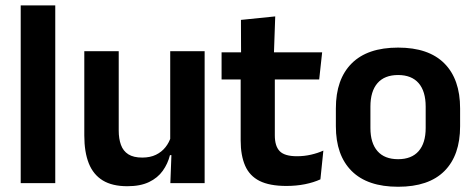

<svg xmlns="http://www.w3.org/2000/svg" viewBox="-20 -681 1768 714"><path d="M57 0V-661H185.5V0Z M421.5 -490.5V-195.5Q421.5 -165 429.8 -142.2Q438 -119.5 457.2 -107.2Q476.5 -95 509 -95Q538.5 -95 560 -105.5Q581.5 -116 595.5 -133.8Q609.5 -151.5 616 -173.5L636 -104H612Q604 -72 585.2 -45.8Q566.5 -19.5 534.2 -4Q502 11.5 453.5 11.5Q397.5 11.5 362.2 -10Q327 -31.5 310.2 -73.5Q293.5 -115.5 293.5 -177V-490.5ZM741 -490.5V0H613.5L618 -119L613 -129.5V-490.5Z M1045 10.5Q982.5 10.5 945.2 -8.2Q908 -27 891.5 -65Q875 -103 875 -158.5V-444.5H1002V-177.5Q1002 -137.5 1020.2 -118.8Q1038.5 -100 1084.5 -100Q1111.5 -100 1136.5 -105.8Q1161.5 -111.5 1182.5 -121L1171.5 -14Q1146.5 -2.5 1114.2 4Q1082 10.5 1045 10.5ZM804 -385.5V-486.5H1178L1167 -385.5ZM876.5 -477 876 -607 1003.5 -620 998.5 -477Z M1460.5 13.5Q1346.5 13.5 1287.8 -45Q1229 -103.5 1229 -211.5V-278Q1229 -386.5 1287.8 -445.2Q1346.5 -504 1460.5 -504Q1574 -504 1632.5 -445.2Q1691 -386.5 1691 -278V-211.5Q1691 -103.5 1632.8 -45Q1574.5 13.5 1460.5 13.5ZM1460.5 -89Q1510.5 -89 1536.8 -119Q1563 -149 1563 -205V-284.5Q1563 -341.5 1536.8 -371.8Q1510.5 -402 1460.5 -402Q1410 -402 1383.8 -371.8Q1357.5 -341.5 1357.5 -284.5V-205Q1357.5 -149 1383.8 -119Q1410 -89 1460.5 -89Z"/></svg>

Font: Anek Bangla Medium SemiBold
Style: Regular
Weight: 600
Version: Version 1.003